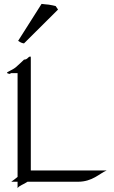

<svg xmlns="http://www.w3.org/2000/svg" viewBox="-20 -939 588 992"><path d="M104 -714.8 279.8 -889.6 267.6 -907.7C260.7 -909.7 246.6 -912.6 231.9 -915L210.9 -917C203.6 -918 197.8 -918.9 194.8 -918.9L73.7 -728C87.9 -717.8 96.7 -715.8 104 -714.8ZM136.2 -647C130.9 -647 125 -641.1 120.1 -636.2C113.8 -630.9 104 -630.9 104 -630.9C104 -630.9 83 -609.9 62 -591.8C43 -576.2 16.1 -567.9 16.1 -563C16.1 -560.1 26.9 -557.1 30.8 -557.1C34.2 -557.1 35.2 -561 35.2 -561H70.8V-24.9C61 -17.1 49.8 -7.8 38.1 0H70.8V33.2C78.1 20 104 13.2 122.1 0H382.8C458 0 494.1 -43 530.8 -58.1H139.2V-620.1C139.2 -643.1 140.1 -647 136.2 -647Z"/></svg>

Font: Pierce
Style: Roman
Weight: 500
Version: Version 0.2.0